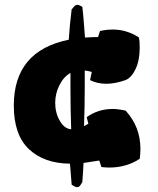

<svg xmlns="http://www.w3.org/2000/svg" viewBox="-20 -663 653 793"><path d="M37 -227Q37 -453 264 -499Q268 -562 276 -625Q280 -628 283.5 -633Q287 -638 291 -640.5Q295 -643 302 -643Q305 -643 320 -635Q323 -611 326.5 -566.5Q330 -522 331 -508Q365 -510 385 -510L393 -535Q420 -541 446 -541Q504 -541 554 -508Q557 -493 557 -466Q557 -414 540 -378Q523 -342 498 -332Q455 -317 419 -317Q382 -317 352 -332L359 -366Q344 -370 330 -372V-304Q330 -223 327 -142Q339 -148 345 -152L338 -179Q385 -213 446 -213Q468 -213 499 -206Q560 -139 560 -48Q560 -28 557 -7Q502 29 431 29Q421 29 399 27L390 0Q372 3 325 10Q324 38 320 89Q318 92 315.5 96.5Q313 101 311.5 102.5Q310 104 308 106.5Q306 109 303 109.5Q300 110 296 110Q292 110 276 100L269 13Q162 12 99.5 -47Q37 -106 37 -227ZM208 -238Q208 -197 227 -164Q246 -131 274 -129Q271 -213 271 -296V-362Q242 -345 225 -310.5Q208 -276 208 -238Z"/></svg>

Font: Gorditas
Style: Bold
Weight: 700
Designer: Gustavo Dipre (gbrenda1987@gmail.com)
Foundry: Gustavo Dipre (gbrenda1987@gmail.com)
Version: Version 001.001